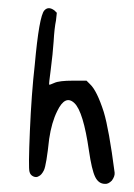

<svg xmlns="http://www.w3.org/2000/svg" viewBox="-20 -537 325 467"><path d="M87.9 -511.7Q97.7 -522.5 112.3 -511.7L118.2 -505.9L116.2 -487.3Q112.3 -468.8 110.4 -435.5Q108.4 -406.2 103.5 -368.2Q98.6 -332 99.6 -331.1Q100.6 -330.1 112.3 -335.4Q124 -340.8 157.2 -340.8H190.4L199.2 -332Q215.8 -316.4 232.4 -264.6Q245.1 -222.7 258.8 -117.2Q259.8 -108.4 252 -97.7Q243.2 -88.9 235.4 -89.8Q219.7 -89.8 211.4 -106.9Q203.1 -124 196.3 -170.9Q182.6 -265.6 161.1 -286.1Q138.7 -307.6 119.1 -266.6Q105.5 -239.3 99.6 -199.2Q92.8 -135.7 86.9 -123Q81.1 -111.3 74.2 -108.4Q68.4 -104.5 61 -107.9Q53.7 -111.3 51.8 -119.1Q48.8 -127.9 52.7 -218.8Q56.6 -309.6 64.5 -378.9Q75.2 -498 87.9 -511.7Z"/></svg>

Font: JasonHandwriting3
Style: Regular
Weight: 400
Version: Version 1.24.9